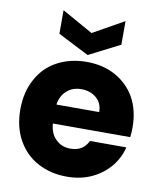

<svg xmlns="http://www.w3.org/2000/svg" viewBox="-88 -868 793 946"><g transform="rotate(10 308.0 -394.5)"><path d="M588 -288C588 -288 588 -288 588 -288C588 -344 576 -393 553 -435C529 -477 496 -509 454 -532C412 -555 364 -566 310 -566C310 -566 310 -566 310 -566C255 -566 206 -554 163 -531C120 -508 87 -474 64 -431C40 -388 28 -337 28 -279C28 -279 28 -279 28 -279C28 -221 40 -170 64 -127C88 -84 121 -50 164 -27C207 -4 255 8 310 8C310 8 310 8 310 8C355 8 396 0 433 -17C470 -34 500 -57 525 -86C549 -115 566 -148 575 -185C575 -185 393 -185 393 -185C393 -185 393 -185 393 -185C376 -149 347 -131 304 -131C304 -131 304 -131 304 -131C275 -131 251 -140 232 -159C212 -177 201 -203 198 -238C198 -238 585 -238 585 -238C585 -238 585 -238 585 -238C587 -255 588 -272 588 -288ZM199 -333C199 -333 199 -333 199 -333C204 -364 216 -387 236 -404C255 -421 279 -429 308 -429C308 -429 308 -429 308 -429C338 -429 363 -420 383 -403C403 -386 413 -362 413 -333C413 -333 199 -333 199 -333ZM463 -797C463 -797 308 -710 308 -710C308 -710 153 -797 153 -797C153 -797 153 -679 153 -679C153 -679 308 -600 308 -600C308 -600 463 -679 463 -679C463 -679 463 -797 463 -797Z"/></g></svg>

Font: Girnar Poppins
Style: Bold
Weight: 500
Designer: Ninad Kale (Devanagari), Jonny Pinhorn (Latin)
Foundry: Indian Type Foundry
Version: ""